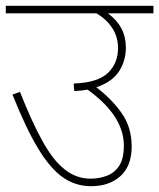

<svg xmlns="http://www.w3.org/2000/svg" viewBox="-20 -642 549 662"><path d="M0 -622H509V-596H352Q414 -551 414 -478Q414 -432 390 -395.5Q366 -359 312 -341Q365 -301 399.5 -252Q434 -203 434 -137Q434 -70 395.5 -35Q357 0 294 0Q241 0 197.5 -30Q154 -60 112 -129Q70 -198 23 -316L49 -325Q90 -221 127 -154.5Q164 -88 204 -57Q244 -26 292 -26Q322 -26 348.5 -36Q375 -46 391 -70.5Q407 -95 407 -140Q407 -243 282 -333Q261 -329 236 -328L234 -354Q317 -357 352 -390.5Q387 -424 387 -476Q387 -514 367.5 -544.5Q348 -575 313 -596H0Z"/></svg>

Font: Noto Sans Thin
Style: Regular
Weight: 100
Designer: Monotype Design Team
Foundry: Monotype Imaging Inc.
Version: Version 2.007